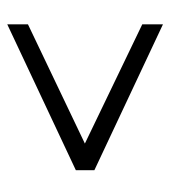

<svg xmlns="http://www.w3.org/2000/svg" viewBox="10 -574 469 529"><g transform="rotate(-90 244.5 -309.5)"><path d="M442 -467 65 -287 66 -333 442 -152V-95L40 -284V-335L442 -524Z"/></g></svg>

Font: Cinzel SemiBold
Style: Regular
Weight: 600
Designer: Natanael Gama
Version: Version 2.000